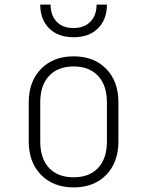

<svg xmlns="http://www.w3.org/2000/svg" viewBox="-20 -805 640 835"><path d="M300 10Q212 10 158.5 -44.5Q105 -99 105 -190V-360Q105 -451 158.5 -505.5Q212 -560 300 -560Q389 -560 442 -505.5Q495 -451 495 -360V-190Q495 -99 442 -44.5Q389 10 300 10ZM300 -34Q369 -34 407 -75Q445 -116 445 -190V-360Q445 -434 406.5 -475Q368 -516 300 -516Q232 -516 193.5 -475Q155 -434 155 -360V-190Q155 -116 193 -75Q231 -34 300 -34ZM300 -643Q233 -643 194 -681.5Q155 -720 155 -785H200Q200 -738 226.5 -710.5Q253 -683 299 -683Q346 -683 373 -710.5Q400 -738 400 -785H445Q445 -720 406 -681.5Q367 -643 300 -643Z"/></svg>

Font: NKDuy Mono Thin
Style: Regular
Weight: 100
Monospace: yes
Designer: NKDuy
Foundry: NKDuy
Version: Version 2.251; ttfautohint (v1.8.4.7-5d5b)